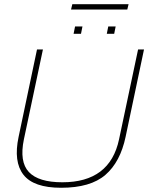

<svg xmlns="http://www.w3.org/2000/svg" viewBox="-20 -878 701 908"><path d="M316 -833 322 -858H588L582 -833ZM328 -718 335 -753H370L363 -718ZM485 -718 492 -753H527L520 -718ZM269 10Q139 10 91 -51.5Q43 -113 68 -231L155 -644H183L93 -219Q71 -113 116.5 -64.5Q162 -16 275 -16Q500 -16 543 -219L633 -644H661L574 -231Q549 -112 478.5 -51Q408 10 269 10Z"/></svg>

Font: Kanit Thin
Style: Italic
Weight: 250
Italic angle: -12°
Designer: Katatrad Team
Foundry: CadsonDemak
Version: Version 2.000; ttfautohint (v1.8.3)